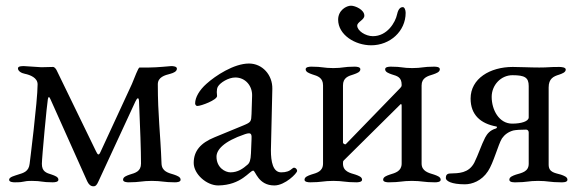

<svg xmlns="http://www.w3.org/2000/svg" viewBox="-20 -637 2037 674"><path d="M534 -341C534 -366 558 -373 578 -378C589 -381 601 -386 601 -396C601 -404 588 -405 581 -405C576 -405 533 -400 503 -400H470C465 -400 453 -365 443 -342L333 -104C327 -90 323 -93 317 -106L179 -390C177 -394 172 -402 166 -402C155 -402 130 -401 125 -401C115 -401 74 -405 64 -405C57 -405 43 -405 43 -397C43 -387 56 -380 67 -378C86 -374 112 -364 112 -341C112 -283 84 -62 84 -62C81 -35 63 -30 43 -24C32 -20 12 -16 12 -6C12 2 25 3 32 3C71 3 57 -2 92 -2C127 -2 126 3 165 3C172 3 185 2 185 -6C185 -16 173 -20 162 -24C142 -30 127 -35 127 -62C127 -83 145 -274 148 -289C150 -299 153 -298 157 -289L286 -1C291 10 298 17 308 17C316 17 320 12 325 1C334 -19 455 -280 455 -280C461 -293 467 -298 468 -282C472 -188 475 -109 475 -63C475 -35 455 -30 435 -24C424 -20 412 -16 412 -6C412 2 425 3 432 3C471 3 478 -2 513 -2C548 -2 555 3 594 3C601 3 614 2 614 -6C614 -16 602 -20 591 -24C571 -30 548 -35 547 -63C543 -171 534 -232 534 -341Z M967 -32C938 -32 931 -70 931 -109L936 -325C937 -374 901 -414 854 -414C801 -414 736 -371 705 -343C680 -321 665 -295 665 -274C665 -271 667 -265 673 -265C686 -265 742 -286 742 -300C742 -305 741 -309 741 -314C741 -321 742 -328 745 -333C753 -347 782 -365 806 -365C842 -365 866 -335 865 -301L863 -237C862 -210 861 -208 835 -197L733 -155C684 -135 660 -107 660 -65C660 -26 705 14 746 14C828 13 856 -38 869 -38C877 -38 886 14 943 14C981 14 1023 -29 1023 -37C1023 -45 1013 -52 1007 -46C996 -36 985 -32 967 -32ZM740 -87C740 -110 763 -140 840 -166C845 -168 851 -169 854 -169C862 -169 864 -163 863 -148L861 -99C860 -74 856 -65 849 -59C833 -45 815 -32 789 -32C770 -32 740 -49 740 -87Z M1289 -510C1263 -510 1234 -529 1234 -547C1234 -560 1259 -567 1259 -582C1259 -603 1227 -617 1212 -617C1196 -617 1167 -601 1167 -568C1167 -515 1226 -478 1283 -478C1349 -478 1404 -527 1404 -592C1404 -602 1400 -612 1394 -612C1389 -612 1379 -610 1374 -587C1368 -558 1339 -510 1289 -510ZM1390 -339C1390 -332 1388 -333 1385 -328L1194 -131C1192 -129 1184 -132 1184 -137V-337C1184 -364 1202 -370 1222 -376C1233 -380 1245 -384 1245 -394C1245 -402 1232 -403 1225 -403C1185 -403 1185 -398 1150 -398C1115 -398 1113 -403 1073 -403C1066 -403 1053 -402 1053 -394C1053 -384 1065 -380 1076 -376C1096 -370 1114 -364 1114 -337V-63C1114 -35 1092 -30 1072 -24C1061 -20 1049 -16 1049 -6C1049 2 1062 3 1069 3C1109 3 1115 -2 1150 -2C1185 -2 1191 3 1231 3C1238 3 1251 2 1251 -6C1251 -16 1239 -20 1228 -24C1208 -30 1184 -35 1184 -63C1184 -69 1184 -71 1187 -74L1386 -271C1388 -273 1390 -271 1390 -266V-63C1390 -36 1368 -30 1348 -24C1337 -20 1325 -16 1325 -6C1325 2 1338 3 1345 3C1385 3 1391 -2 1426 -2C1461 -2 1467 3 1507 3C1514 3 1527 2 1527 -6C1527 -16 1515 -20 1504 -24C1484 -30 1460 -36 1460 -63V-337C1460 -364 1481 -370 1501 -376C1512 -380 1524 -384 1524 -394C1524 -402 1512 -403 1504 -403C1464 -403 1462 -398 1427 -398C1392 -398 1392 -403 1352 -403C1344 -403 1332 -402 1332 -394C1332 -384 1344 -380 1355 -376C1375 -370 1390 -366 1390 -339Z M1836 -172V-62C1836 -34 1811 -30 1791 -24C1780 -20 1768 -16 1768 -6C1768 4 1786 3 1791 3C1830 3 1834 -2 1869 -2C1904 -2 1910 3 1949 3C1954 3 1972 4 1972 -6C1972 -16 1960 -20 1949 -24C1929 -30 1906 -31 1906 -59V-330C1906 -361 1923 -369 1943 -375C1954 -379 1966 -383 1966 -393C1966 -401 1950 -402 1943 -402C1904 -402 1908 -400 1873 -400C1838 -400 1808 -402 1780 -402C1700 -402 1632 -361 1632 -291C1632 -233 1668 -203 1722 -193C1727 -192 1724 -187 1721 -186C1700 -180 1690 -167 1683 -154C1670 -129 1659 -94 1645 -66C1625 -28 1589 -29 1561 -28C1549 -28 1545 -22 1545 -12C1545 -2 1564 10 1612 10C1637 10 1671 -2 1693 -36C1712 -64 1729 -130 1742 -151C1751 -164 1764 -174 1782 -179C1792 -181 1807 -182 1827 -182C1832 -182 1836 -178 1836 -172ZM1778 -203C1732 -203 1706 -251 1706 -297C1706 -338 1738 -373 1779 -373C1822 -373 1836 -365 1836 -335V-225C1836 -211 1810 -203 1778 -203Z"/></svg>

Font: EB Garamond 12
Style: Regular
Weight: 400
Version: Version 0.016+